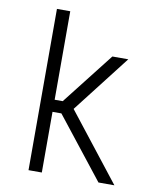

<svg xmlns="http://www.w3.org/2000/svg" viewBox="-88 -869 776 938"><g transform="rotate(10 300.0 -400.0)"><path d="M118 0V-800H184V-361H224L425 -618H504L283 -333L544 0H465L228 -301H184V0Z"/></g></svg>

Font: Victor Mono Light
Style: Regular
Weight: 300
Monospace: yes
Designer: Rune Bjørnerås
Version: Version 1.561;gftools[0.9.30]